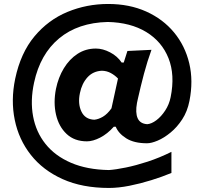

<svg xmlns="http://www.w3.org/2000/svg" viewBox="-20 -786 1024 963"><path d="M526.4 156.7Q392.6 156.7 293.9 112.3Q195.3 67.9 134.8 -9Q74.2 -85.9 54 -184.6Q33.7 -283.2 56.2 -391.1Q83.5 -520.5 152.8 -603.5Q222.2 -686.5 318.6 -726.3Q415 -766.1 522.5 -766.1Q628.9 -766.1 713.1 -728.3Q797.4 -690.4 852.8 -623.5Q908.2 -556.6 929.2 -468.5Q950.2 -380.4 930.2 -279.8Q919.9 -227.1 894 -187.5Q868.2 -147.9 835.4 -121.1Q802.7 -94.2 771 -80.8Q739.3 -67.4 717.3 -67.4Q652.8 -67.4 613.5 -92Q574.2 -116.7 560.5 -150.4H550.8Q518.6 -114.3 482.2 -95.7Q445.8 -77.1 416 -77.1Q353.5 -77.1 314.2 -114Q274.9 -150.9 261 -210.9Q247.1 -271 260.7 -340.3Q272.5 -397.9 300.3 -443.6Q328.1 -489.3 368.9 -515.9Q409.7 -542.5 460.9 -542.5Q495.6 -542.5 532.2 -523.4Q568.8 -504.4 590.3 -472.2H600.6L619.1 -530.3L739.7 -536.1Q718.8 -478.5 702.1 -415.8Q685.5 -353 671.4 -290L667 -269.5Q658.2 -220.7 670.4 -193.1Q682.6 -165.5 718.3 -163.1Q739.7 -164.6 764.2 -182.9Q788.6 -201.2 808.6 -231.7Q828.6 -262.2 835.9 -298.8Q858.4 -410.2 825.2 -493.9Q792 -577.6 713.4 -625.5Q634.8 -673.3 520.5 -675.8Q371.6 -672.4 276.6 -593.5Q181.6 -514.6 150.9 -371.6Q131.3 -281.2 146 -202.4Q160.6 -123.5 208.5 -63.7Q256.3 -3.9 336.2 30.5Q416 64.9 526.4 66.9Q561 64.5 611.3 54.2Q661.6 43.9 720.7 24.7Q779.8 5.4 839.8 -24.4V81.5Q793.9 100.6 739 117.7Q684.1 134.8 628.9 145.8Q573.7 156.7 526.4 156.7ZM452.6 -185.5Q474.1 -187.5 496.3 -200.7Q518.6 -213.9 539.1 -242.7L571.8 -392.1Q556.6 -408.2 536.1 -419.4Q515.6 -430.7 491.2 -431.2Q446.8 -429.2 418.7 -398.2Q390.6 -367.2 380.9 -319.3Q369.6 -266.1 388.2 -226.8Q406.7 -187.5 452.6 -185.5Z"/></svg>

Font: Pinar Bold
Style: Regular
Weight: 700
Designer: Amin Abedi
Version: Version 3.000